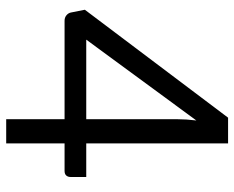

<svg xmlns="http://www.w3.org/2000/svg" viewBox="-88 -668 756 620"><g transform="rotate(90 290.0 -358.0)"><path d="M365 -258.5V-554Q365 -567 366 -582.5Q367 -598 369 -614L108 -258.5ZM551.5 -258.5V-207.5Q551.5 -199.5 546.8 -194Q542 -188.5 532 -188.5H443V0H365V-188.5H47Q37 -188.5 29.8 -194.2Q22.5 -200 20.5 -208.5L11.5 -254L360 -716.5H443V-258.5Z"/></g></svg>

Font: TypoPRO Lato
Style: Regular
Weight: 400
Designer: Lukasz Dziedzic with Adam Twardoch and Botio Nikoltchev
Foundry: tyPoland Lukasz Dziedzic
Version: Version 2.010; 2014-09-01; http://www.latofonts.com/